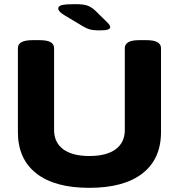

<svg xmlns="http://www.w3.org/2000/svg" viewBox="-20 -895 860 923"><path d="M409 8Q243 8 154.5 -61.5Q66 -131 66 -260V-664Q66 -682 83 -692Q100 -702 137 -702H170Q207 -702 223.5 -692Q240 -682 240 -664V-270Q240 -210 284 -177.5Q328 -145 409 -145Q492 -145 536 -177.5Q580 -210 580 -270V-664Q580 -682 596.5 -692Q613 -702 650 -702H683Q720 -702 737 -692Q754 -682 754 -664V-260Q754 -131 665 -61.5Q576 8 409 8ZM461 -749Q427 -749 410.5 -754Q394 -759 378 -769L291 -821Q274 -831 267 -839Q260 -847 260 -854Q260 -867 279.5 -871Q299 -875 341 -875Q383 -875 402 -867.5Q421 -860 437 -845L495 -788Q504 -779 507 -773.5Q510 -768 510 -764Q510 -758 500 -753.5Q490 -749 461 -749Z"/></svg>

Font: Asap Expanded ExtraBold
Style: Regular
Weight: 800
Width: 7
Designer: Pablo Cosgaya
Foundry: Omnibus-Type
Version: Version 3.001; ttfautohint (v1.8.4.7-5d5b)